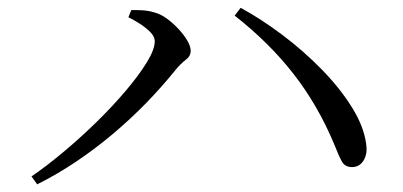

<svg xmlns="http://www.w3.org/2000/svg" viewBox="-20 -594 1040 496"><path d="M61.4 -138.3Q99.8 -164.4 143.7 -201.2Q187.6 -237.9 229.2 -278.6Q270.8 -319.3 304.8 -359.4Q338.7 -399.5 359.3 -432.9Q379.8 -466.4 379.8 -487.4Q379.8 -499.4 368.4 -511Q356.9 -522.7 340.9 -532.9Q325 -543.1 311.7 -549.4L319.2 -567.9Q330.7 -568.2 346.8 -567.5Q362.9 -566.7 378.3 -562Q394.3 -558 410.6 -546.3Q426.8 -534.5 441 -519.3Q455.2 -504 463.9 -489.1Q472.6 -474.2 472.6 -462.8Q472.6 -448.7 459.7 -439.3Q446.9 -429.8 432.9 -412.7Q398.7 -370.2 357.8 -328.1Q316.8 -286 271 -247.5Q225.3 -209.1 176 -176Q126.7 -143 76.1 -117.8ZM890.1 -162.3Q871.3 -162.1 863.2 -176.8Q855 -191.6 843.2 -221.7Q801.2 -322.3 738.4 -402.9Q675.6 -483.6 586.2 -553.7L601.7 -573.8Q654.9 -544.9 709.9 -503.5Q764.8 -462.1 811.9 -413.8Q859 -365.5 889.7 -315.9Q920.4 -266.4 926.1 -220.8Q928.7 -203.1 924 -189.7Q919.4 -176.3 910.6 -169.4Q901.9 -162.5 890.1 -162.3Z"/></svg>

Font: Noto Serif SC ExtraLight
Style: Regular
Weight: 200
Designer: Ryoko NISHIZUKA 西塚涼子 (kana & ideographs); Frank Grießhammer (Latin, Greek & Cyrillic); Wenlong ZHANG 张文龙 (bopomofo); San
Foundry: Adobe
Version: Version 2.002-H1;hotconv 1.1.0;makeotfexe 2.6.0